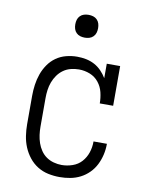

<svg xmlns="http://www.w3.org/2000/svg" viewBox="-84 -793 667 862"><g transform="rotate(10 250.0 -362.0)"><path d="M247 8Q221 8 195 2.5Q169 -3 146.5 -17Q124 -31 107.5 -52Q91 -73 81 -97Q71 -121 67 -147.5Q63 -174 63 -200V-330Q63 -355 66.5 -380.5Q70 -406 78.5 -430Q87 -454 101.5 -475Q116 -496 136.5 -510.5Q157 -525 182 -531.5Q207 -538 232 -538Q253 -538 273 -534Q293 -530 311 -520.5Q329 -511 343.5 -496Q358 -481 368 -464V-530H429V-349H368Q368 -374 362 -399Q356 -424 340 -444Q324 -464 300 -473.5Q276 -483 250 -483Q232 -483 213.5 -478.5Q195 -474 179.5 -463Q164 -452 153 -436.5Q142 -421 135.5 -403.5Q129 -386 126.5 -367.5Q124 -349 124 -330V-200Q124 -181 126.5 -162.5Q129 -144 135 -126.5Q141 -109 151.5 -93.5Q162 -78 177 -67.5Q192 -57 210.5 -52Q229 -47 247 -47Q272 -47 296.5 -55.5Q321 -64 337.5 -82.5Q354 -101 362 -125Q370 -149 370 -174Q370 -175 370 -175Q370 -175 370 -176H431Q431 -175 431 -174.5Q431 -174 431 -174Q431 -150 425.5 -126Q420 -102 409 -80Q398 -58 380.5 -40.5Q363 -23 341.5 -12Q320 -1 296 3.5Q272 8 247 8ZM250 -628Q239 -628 229 -631Q219 -634 211.5 -641.5Q204 -649 201 -659Q198 -669 198 -680Q198 -691 201 -701Q204 -711 211.5 -718.5Q219 -726 229 -729Q239 -732 250 -732Q261 -732 271 -729Q281 -726 288.5 -718.5Q296 -711 299 -701Q302 -691 302 -680Q302 -669 299 -659Q296 -649 288.5 -641.5Q281 -634 271 -631Q261 -628 250 -628Z"/></g></svg>

Font: Iosevka Slab Light
Style: Regular
Weight: 300
Monospace: yes
Designer: Belleve Invis
Foundry: Belleve Invis
Version: Version 11.1.0; ttfautohint (v1.8.3)